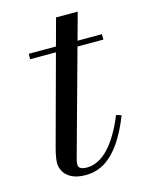

<svg xmlns="http://www.w3.org/2000/svg" viewBox="-93 -617 511 684"><g transform="rotate(-15 163.0 -275.0)"><path d="M138.5 10Q107.5 10 88 0.2Q68.5 -9.5 59.2 -25.2Q50 -41 50 -58Q50 -66 52.5 -80.5Q55 -95 59 -110L181 -560H261L123 -59Q121.5 -54 120 -47.2Q118.5 -40.5 118.5 -33.5Q118.5 -15 149.5 -15Q170.5 -15 190.8 -25Q211 -35 229.5 -54.5Q248 -74 265.2 -102.8Q282.5 -131.5 297.5 -169L316.5 -163Q295 -108 268.8 -69.2Q242.5 -30.5 210.2 -10.2Q178 10 138.5 10ZM53.5 -440V-460H323.5V-440Z"/></g></svg>

Font: Bodoni Moda SC
Style: Italic
Weight: 400
Italic angle: -13°
Designer: Owen Earl
Foundry: indestructible type
Version: Version 2.005